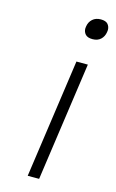

<svg xmlns="http://www.w3.org/2000/svg" viewBox="-113 -765 490 812"><g transform="rotate(15 132.0 -359.5)"><path d="M211 -629Q189 -629 179.5 -639.5Q170 -650 170 -665Q170 -669 171 -674Q174 -694 188 -706.5Q202 -719 224 -719Q246 -719 255 -708.5Q264 -698 264 -683Q264 -679 263 -674Q260 -654 246.5 -641.5Q233 -629 211 -629ZM96 0 170 -520H220L146 0Z"/></g></svg>

Font: Lexend ExtLt
Style: Italic
Weight: 250
Italic angle: -8.13011°
Designer: Bonnie Shaver-Troup, Thomas Jockin
Foundry: Lexend
Version: Version 1.007